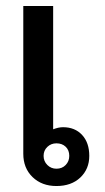

<svg xmlns="http://www.w3.org/2000/svg" viewBox="-20 -613 351 643"><path d="M58 -98V-593H158V-180Q176 -187 191 -187Q231 -187 255 -161Q279 -135 279 -91Q279 -47 249 -18.5Q219 10 169 10Q120 10 89 -20Q58 -50 58 -98ZM212 -91Q212 -110 200 -121.5Q188 -133 169 -133Q151 -133 138.5 -121Q126 -109 126 -91Q126 -73 138.5 -60.5Q151 -48 169 -48Q188 -48 200 -60.5Q212 -73 212 -91Z"/></svg>

Font: Niramit Medium
Style: Regular
Weight: 500
Designer: Katatrad Aksorn Co.,Ltd.
Foundry: Cadson Demak Co.,Ltd.
Version: Version 1.000; ttfautohint (v1.6)